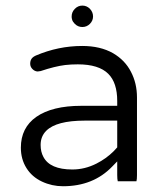

<svg xmlns="http://www.w3.org/2000/svg" viewBox="-20 -662 589 683"><path d="M237.3 -59.1Q157.7 -59.1 134.3 -104Q124.5 -122.1 124.5 -146.5Q124.5 -176.8 144.5 -196.8Q180.7 -232.9 281.2 -232.9H397V-137.7Q389.6 -129.4 384.3 -124Q357.9 -97.7 323.2 -80.1Q281.7 -59.1 237.3 -59.1ZM465.3 -17.1Q467.3 -23.4 467.3 -39.1V-315.4Q467.3 -365.7 445.8 -406.7Q424.8 -447.8 382.3 -472.7Q336.9 -498.5 272.5 -498.5Q187.5 -498.5 107.4 -464.4Q99.6 -460.9 95.2 -456.5Q87.4 -448.7 87.4 -435.5Q87.4 -424.3 95.5 -416.3Q103.5 -408.2 113.8 -407.7L124.5 -409.2Q175.8 -426.3 211.9 -430.7Q232.9 -433.1 256.8 -433.1Q331.5 -433.1 365.2 -399.4Q397 -367.7 397 -302.7V-285.6H269.5Q165.5 -285.6 108.9 -246.1Q54.2 -207.5 54.2 -136.7Q54.2 -95.7 74.2 -64Q93.8 -32.7 129.2 -16.1Q164.6 0.5 204.1 0.5Q312 0.5 379.4 -69.8L397 -87.9V-39.1Q397 -24.9 398.9 -17.1ZM311 -603.5Q311 -619.1 299.3 -631.3Q288.1 -642.1 272.9 -642.1Q257.3 -642.1 246.1 -630.4Q234.9 -619.1 234.9 -603.5Q234.9 -601.1 235.1 -598.6Q235.4 -596.2 236.1 -593.8Q236.8 -591.3 237.5 -589.1Q238.3 -586.9 239.7 -585Q242.2 -581.1 246.1 -577.1Q257.3 -565.9 272.9 -565.9Q288.6 -565.9 299.8 -577.1Q311 -588.4 311 -603.5Z"/></svg>

Font: YuPearl-ExtraLight
Style: ExtraLight
Weight: 200
Designer: Max Yao
Foundry: Max-Everyday
Version: Version 1.011; ttfautohint (v1.8.3)